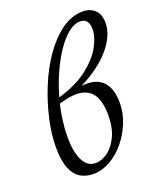

<svg xmlns="http://www.w3.org/2000/svg" viewBox="-138 -809 748 908"><g transform="rotate(-20 236.0 -355.0)"><path d="M266 -396Q334 -404 370 -369Q406 -334 406 -259Q406 -208 386 -159Q366 -110 333 -70.5Q300 -31 258.5 -8Q217 15 174 15Q139 15 111 -1Q83 -17 66.5 -56.5Q50 -96 50 -164Q50 -229 67 -304.5Q84 -380 114.5 -454.5Q145 -529 187.5 -590Q230 -651 281 -688Q332 -725 389 -725Q425 -725 448.5 -703Q472 -681 472 -638Q472 -577 420 -513.5Q368 -450 266 -397ZM360 -685Q331 -685 300.5 -660.5Q270 -636 241 -593.5Q212 -551 187.5 -496.5Q163 -442 146 -381Q239 -408 295.5 -452.5Q352 -497 378 -544.5Q404 -592 404 -630Q404 -685 360 -685ZM203 -30Q232 -30 262.5 -51.5Q293 -73 314 -116.5Q335 -160 335 -226Q335 -277 318.5 -314Q302 -351 259.5 -363.5Q217 -376 138 -352Q129 -312 123.5 -271Q118 -230 118 -191Q118 -118 139 -74Q160 -30 203 -30Z"/></g></svg>

Font: Bona Nova SC
Style: Italic
Weight: 400
Italic angle: -4°
Designer: Mateusz Machalski
Foundry: Capitalics
Version: Version 4.001; ttfautohint (v1.8.4.7-5d5b)